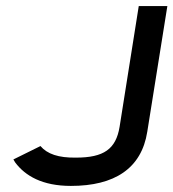

<svg xmlns="http://www.w3.org/2000/svg" viewBox="-20 -600 570 631"><path d="M24 -76 30 -66C63 -22 119 11 213 11C356 11 445 -46 464 -167L530 -580H436L373 -183C361 -110 321 -82 230 -82C172 -81 135 -94 113 -120Z"/></svg>

Font: Charger Sport
Style: BdExtObl
Weight: 700
Designer: Jasper
Foundry: Cannot Into Space Fonts
Version: Version 1.1